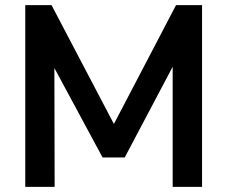

<svg xmlns="http://www.w3.org/2000/svg" viewBox="-20 -725 881 745"><path d="M663 -705H764V0H650V-466L464 -114H378L191 -461L192 0H78V-705H180L422 -244Z"/></svg>

Font: wassup Sans
Style: Bold
Weight: 700
Version: Version 2.001